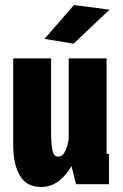

<svg xmlns="http://www.w3.org/2000/svg" viewBox="-20 -732 490 763"><path d="M142.5 11Q85.5 11 59 -34.2Q32.5 -79.5 32.5 -156V-500H183V-207Q183 -165 187.8 -137.2Q192.5 -109.5 211.5 -109.5Q229.5 -109.5 240.2 -133.8Q251 -158 253 -181V-500H403.5V-120.5H413V0H282L264 -72Q245.5 -38 214.5 -13.5Q183.5 11 142.5 11ZM272.5 -558.5 157 -577.5 274 -712 415 -693.5Z"/></svg>

Font: Trispace Condensed
Style: Bold
Weight: 700
Width: 3
Designer: Tyler Finck
Foundry: Etcetera Type Company
Version: Version 1.210; ttfautohint (v1.8.3)